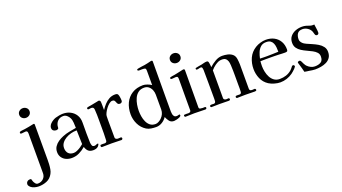

<svg xmlns="http://www.w3.org/2000/svg" viewBox="-124 -1456 4134 2322"><g transform="rotate(-20 1943.5 -295.0)"><path d="M278 -534Q278 -421 278 -307.5Q278 -194 278 -81Q278 -56 276.5 -24Q275 8 269.5 39Q264 70 251 93Q223 145 173.5 165.5Q124 186 68 186Q43 186 15 178Q-13 170 -33 153Q-40 147 -47 136.5Q-54 126 -54 117Q-54 94 -39.5 81Q-25 68 -3 68Q11 68 13.5 78Q16 88 19 98Q24 114 37.5 132Q51 150 70 150Q113 150 141.5 122.5Q170 95 170 52V-459Q170 -468 167.5 -477Q165 -486 156 -490Q153 -492 149.5 -492Q146 -492 142 -492Q129 -492 115.5 -489.5Q102 -487 91 -487Q87 -487 80.5 -489.5Q74 -492 74 -498Q74 -512 84 -514Q98 -519 113.5 -520Q129 -521 142 -523Q171 -527 199 -532.5Q227 -538 255 -544Q261 -546 265 -546Q278 -546 278 -534ZM274 -708Q274 -680 254 -663Q234 -646 207 -646Q181 -646 161 -663Q141 -680 141 -708Q141 -736 161 -753Q181 -770 207 -770Q234 -770 254 -753Q274 -736 274 -708Z M735 -116Q733 -160 732.5 -205Q732 -250 730 -294H721Q690 -294 654 -284.5Q618 -275 586 -256Q554 -237 533.5 -209Q513 -181 513 -145Q513 -101 536.5 -75.5Q560 -50 605 -50Q625 -50 650 -61Q675 -72 698 -87.5Q721 -103 735 -116ZM920 -52Q920 -45 913.5 -35.5Q907 -26 902 -21Q889 -9 872 -4.5Q855 0 838 0Q797 0 775 -20Q753 -40 742 -77Q705 -44 659.5 -22Q614 0 563 0Q524 0 491 -14.5Q458 -29 437.5 -58Q417 -87 417 -128Q417 -168 437 -198Q457 -228 488 -249Q519 -270 552 -283Q595 -301 640.5 -309.5Q686 -318 731 -326Q730 -356 728 -393Q726 -430 712 -457Q702 -478 681.5 -495.5Q661 -513 636 -513Q594 -513 567 -489Q540 -465 532 -424Q531 -417 531 -409Q531 -401 529 -395Q527 -388 517.5 -384Q508 -380 501 -380Q479 -380 463.5 -391.5Q448 -403 448 -427Q448 -440 452 -449Q458 -466 473.5 -481.5Q489 -497 508.5 -508.5Q528 -520 544 -525Q566 -532 593 -536.5Q620 -541 642 -541Q695 -541 737.5 -518.5Q780 -496 804.5 -456Q829 -416 829 -361V-330Q829 -272 828.5 -214.5Q828 -157 831 -99Q833 -80 839 -62.5Q845 -45 869 -45Q881 -45 892.5 -51Q904 -57 913 -57Q920 -57 920 -52Z M1364 -448Q1364 -434 1355 -426Q1346 -418 1332 -418Q1314 -418 1306.5 -428Q1299 -438 1294.5 -451Q1290 -464 1282.5 -474Q1275 -484 1256 -484Q1237 -484 1215.5 -467Q1194 -450 1175 -425Q1156 -400 1143.5 -375Q1131 -350 1130 -334Q1129 -313 1129 -291.5Q1129 -270 1129 -249Q1129 -201 1129.5 -152.5Q1130 -104 1130 -56Q1130 -43 1142 -36.5Q1154 -30 1165 -30Q1175 -30 1184 -31Q1193 -32 1203 -32Q1208 -32 1212 -27Q1216 -22 1216 -18Q1216 -12 1211.5 -5.5Q1207 1 1201 1Q1169 1 1137 -0.5Q1105 -2 1073 -2Q1042 -2 1011 -1Q980 0 948 0Q943 0 939.5 -6Q936 -12 936 -16Q936 -29 946 -31Q957 -33 970 -32Q983 -31 994 -31Q1022 -31 1023 -57Q1026 -103 1026 -149Q1026 -195 1026 -241V-315Q1026 -350 1025.5 -385Q1025 -420 1022 -455Q1021 -472 1013 -480.5Q1005 -489 987 -489Q979 -489 971 -487Q963 -485 955 -485Q939 -485 939 -499Q939 -508 948 -511Q958 -515 969.5 -516Q981 -517 991 -519Q1031 -525 1068 -534Q1071 -534 1085 -537.5Q1099 -541 1100 -541Q1114 -541 1121 -529Q1123 -526 1124 -510Q1125 -494 1125 -473.5Q1125 -453 1125 -435.5Q1125 -418 1125 -412Q1147 -446 1174.5 -476Q1202 -506 1236.5 -525Q1271 -544 1314 -544Q1342 -544 1349.5 -529.5Q1357 -515 1360 -492Q1362 -482 1363 -470.5Q1364 -459 1364 -448Z M1777 -373Q1777 -405 1765 -434Q1753 -463 1729.5 -482Q1706 -501 1671 -501Q1625 -501 1594.5 -477.5Q1564 -454 1547 -416.5Q1530 -379 1523 -337Q1516 -295 1516 -258Q1516 -225 1522 -187.5Q1528 -150 1543.5 -116Q1559 -82 1585.5 -61Q1612 -40 1654 -40Q1674 -40 1695.5 -52Q1717 -64 1731 -78Q1753 -99 1765 -125.5Q1777 -152 1777 -182ZM1970 -39Q1970 -26 1951 -17Q1932 -8 1909.5 -3Q1887 2 1877 2Q1838 2 1818 -24Q1798 -50 1785 -82Q1763 -48 1726.5 -25.5Q1690 -3 1649 -3Q1618 -3 1584.5 -8Q1551 -13 1525 -29Q1468 -65 1438.5 -126Q1409 -187 1409 -253Q1409 -333 1439 -396.5Q1469 -460 1527.5 -497Q1586 -534 1669 -534Q1692 -534 1724 -522.5Q1756 -511 1775 -497V-680Q1775 -710 1762 -714Q1749 -718 1723 -718Q1713 -718 1704 -717.5Q1695 -717 1685 -717Q1681 -717 1674.5 -720.5Q1668 -724 1668 -729Q1668 -737 1674 -739.5Q1680 -742 1686 -743Q1708 -748 1729.5 -750.5Q1751 -753 1772 -756Q1794 -760 1815 -764.5Q1836 -769 1857 -775Q1860 -776 1865 -776Q1880 -776 1880 -763Q1880 -644 1879 -524.5Q1878 -405 1878 -286V-118Q1878 -102 1881.5 -84.5Q1885 -67 1895.5 -55Q1906 -43 1926 -43Q1936 -43 1945 -46.5Q1954 -50 1961 -50Q1966 -50 1968 -46.5Q1970 -43 1970 -39Z M2297 -15Q2297 -9 2291.5 -4Q2286 1 2280 1Q2245 1 2210 -0.5Q2175 -2 2140 -2Q2111 -2 2081.5 -0.5Q2052 1 2023 1Q2018 1 2014 -4.5Q2010 -10 2010 -14Q2010 -26 2021 -27Q2033 -29 2046.5 -28Q2060 -27 2072 -27Q2085 -27 2094 -33.5Q2103 -40 2103 -53V-183L2104 -457Q2104 -471 2099.5 -480.5Q2095 -490 2078 -490Q2065 -490 2051.5 -488Q2038 -486 2024 -486Q2020 -486 2014 -488.5Q2008 -491 2008 -496Q2008 -509 2018 -511Q2031 -515 2044 -516.5Q2057 -518 2070 -520Q2098 -525 2125.5 -531.5Q2153 -538 2181 -544Q2187 -546 2192 -546Q2210 -546 2210 -531Q2210 -412 2209 -292.5Q2208 -173 2208 -53Q2208 -35 2225 -31.5Q2242 -28 2255 -28Q2263 -28 2270.5 -28.5Q2278 -29 2285 -29Q2289 -29 2293 -24Q2297 -19 2297 -15ZM2215 -708Q2215 -680 2195 -663Q2175 -646 2148 -646Q2121 -646 2101 -663Q2081 -680 2081 -708Q2081 -736 2101 -753Q2121 -770 2148 -770Q2175 -770 2195 -753Q2215 -736 2215 -708Z M2938 -14Q2938 -5 2932 -2Q2926 1 2918 1Q2887 1 2855 0Q2823 -1 2791 -1Q2766 -1 2739.5 0Q2713 1 2687 1Q2683 1 2679 -4Q2675 -9 2675 -13Q2675 -26 2685 -28Q2696 -30 2706.5 -29Q2717 -28 2727 -28Q2753 -28 2754 -54Q2756 -77 2755.5 -100Q2755 -123 2755 -145V-269Q2755 -290 2754.5 -325.5Q2754 -361 2752 -395.5Q2750 -430 2744 -448Q2727 -499 2676 -499Q2646 -499 2626.5 -490.5Q2607 -482 2582 -465Q2567 -454 2552.5 -441Q2538 -428 2526 -413Q2526 -323 2526 -233.5Q2526 -144 2526 -55Q2526 -42 2537 -35.5Q2548 -29 2559 -29Q2567 -29 2574.5 -30Q2582 -31 2589 -31Q2593 -31 2597 -26Q2601 -21 2601 -17Q2601 -10 2595.5 -5.5Q2590 -1 2584 -1Q2553 -1 2522 -2Q2491 -3 2460 -3Q2435 -3 2410 -2Q2385 -1 2360 -1Q2354 -1 2350 -5.5Q2346 -10 2346 -15Q2346 -26 2356 -28.5Q2366 -31 2378 -30Q2390 -29 2397 -29Q2421 -29 2423 -55Q2424 -69 2424 -83Q2424 -97 2424 -110Q2424 -196 2423.5 -283Q2423 -370 2422 -457Q2422 -468 2418 -482Q2414 -496 2400 -496Q2387 -496 2375 -492Q2363 -488 2350 -488Q2337 -488 2337 -500Q2337 -507 2339 -509Q2341 -511 2348 -512Q2366 -517 2385 -519.5Q2404 -522 2423 -526Q2440 -530 2457 -534.5Q2474 -539 2491 -539Q2503 -539 2508 -532Q2513 -525 2515.5 -510Q2518 -495 2519.5 -480Q2521 -465 2521 -456Q2554 -487 2599 -513.5Q2644 -540 2690 -540Q2725 -540 2760 -532Q2795 -524 2820.5 -502.5Q2846 -481 2852 -440Q2854 -423 2856 -404.5Q2858 -386 2858 -369Q2858 -291 2858 -213Q2858 -135 2858 -57Q2858 -40 2867 -34Q2876 -28 2892 -28Q2900 -28 2907.5 -29Q2915 -30 2923 -30Q2929 -30 2933.5 -24.5Q2938 -19 2938 -14Z M3347 -354Q3347 -382 3344.5 -410Q3342 -438 3332.5 -461.5Q3323 -485 3303 -499.5Q3283 -514 3247 -514Q3202 -514 3174.5 -489Q3147 -464 3132 -426.5Q3117 -389 3110 -352Q3132 -351 3154.5 -350.5Q3177 -350 3199 -350Q3236 -350 3273 -351.5Q3310 -353 3347 -354ZM3475 -122Q3475 -119 3473 -115Q3468 -106 3455 -92.5Q3442 -79 3427.5 -67Q3413 -55 3404 -48Q3370 -24 3329 -10.5Q3288 3 3246 3Q3211 3 3170.5 -8.5Q3130 -20 3100 -39Q3044 -76 3018.5 -135.5Q2993 -195 2993 -260Q2993 -334 3022 -398Q3051 -462 3115 -502Q3144 -520 3181 -531Q3218 -542 3252 -542Q3312 -542 3357.5 -518Q3403 -494 3429 -449.5Q3455 -405 3455 -344Q3455 -325 3445.5 -320.5Q3436 -316 3419 -316Q3399 -316 3379 -317Q3359 -318 3339 -319Q3312 -320 3285.5 -320.5Q3259 -321 3233 -321Q3201 -321 3168.5 -321Q3136 -321 3104 -320Q3103 -304 3102 -289Q3101 -274 3101 -258Q3101 -223 3109 -184.5Q3117 -146 3134.5 -113Q3152 -80 3181 -59Q3210 -38 3253 -38Q3297 -38 3336 -51Q3375 -64 3408 -93Q3418 -102 3425.5 -112Q3433 -122 3441 -132Q3447 -140 3457 -140Q3464 -140 3469.5 -134.5Q3475 -129 3475 -122Z M3912 -148Q3912 -103 3892 -74Q3872 -45 3839.5 -29Q3807 -13 3769 -6.5Q3731 0 3694 0Q3675 0 3656.5 -3Q3638 -6 3620 -9Q3605 -12 3589.5 -13Q3574 -14 3560 -18Q3553 -42 3547.5 -66.5Q3542 -91 3534 -114Q3533 -119 3528.5 -131.5Q3524 -144 3524 -148Q3524 -158 3533.5 -161Q3543 -164 3550 -164Q3555 -164 3559.5 -160Q3564 -156 3566 -152Q3571 -145 3574 -137Q3577 -129 3581 -121Q3588 -109 3594.5 -97.5Q3601 -86 3611 -77Q3629 -59 3653.5 -47.5Q3678 -36 3703 -36Q3750 -36 3780.5 -54.5Q3811 -73 3811 -125Q3811 -156 3791.5 -177.5Q3772 -199 3741 -215.5Q3710 -232 3675.5 -247.5Q3641 -263 3610 -282.5Q3579 -302 3559.5 -329.5Q3540 -357 3540 -397Q3540 -446 3566 -478Q3592 -510 3632.5 -525.5Q3673 -541 3716 -541Q3745 -541 3768.5 -534.5Q3792 -528 3819 -518Q3831 -514 3847 -514Q3852 -514 3857.5 -514Q3863 -514 3868 -515Q3871 -489 3875.5 -461.5Q3880 -434 3880 -408Q3880 -398 3874 -390.5Q3868 -383 3857 -383Q3840 -383 3834 -397Q3830 -406 3827.5 -416Q3825 -426 3822 -436Q3810 -469 3779 -490Q3748 -511 3713 -511Q3666 -511 3647 -482.5Q3628 -454 3628 -411Q3628 -395 3635 -382Q3642 -369 3653 -358Q3663 -348 3675 -341Q3687 -334 3700 -328Q3729 -315 3765.5 -299.5Q3802 -284 3835.5 -264Q3869 -244 3890.5 -215.5Q3912 -187 3912 -148Z"/></g></svg>

Font: Kaisei HarunoUmi Medium
Style: Regular
Weight: 500
Designer: Font-Kai, 金井和夫
Foundry: KAZUO KANAI
Version: Version 5.003